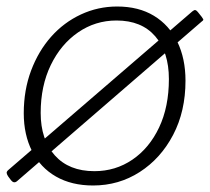

<svg xmlns="http://www.w3.org/2000/svg" viewBox="-34 -560 644 590"><path d="M18 -3Q13 1 8.5 0Q4 -1 0 -6L-9 -18Q-13 -24 -13.5 -28.5Q-14 -33 -8 -38L557 -525Q563 -530 566.5 -529Q570 -528 574 -523L586 -508Q589 -504 590.5 -501Q592 -498 586 -494ZM252 10Q186 10 138 -17.5Q90 -45 64.5 -95.5Q39 -146 39 -212Q39 -283 61.5 -343Q84 -403 123 -447Q162 -491 214.5 -515.5Q267 -540 326 -540Q392 -540 439 -511.5Q486 -483 511 -431.5Q536 -380 536 -312Q536 -218 498 -145.5Q460 -73 395.5 -31.5Q331 10 252 10ZM256 -34Q321 -34 373 -69.5Q425 -105 455 -168.5Q485 -232 485 -317Q485 -400 443 -448.5Q401 -497 324 -497Q259 -497 206 -460.5Q153 -424 122 -360Q91 -296 91 -213Q91 -131 134.5 -82.5Q178 -34 256 -34Z"/></svg>

Font: Libre Franklin ExtraLight
Style: Italic
Weight: 250
Italic angle: -8°
Designer: Pablo Impallari, Rodrigo Fuenzalida, Nhung Nguyen
Foundry: Impallari Type
Version: Version 3.000